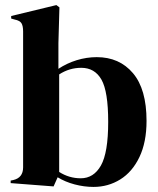

<svg xmlns="http://www.w3.org/2000/svg" viewBox="-20 -721 621 756"><path d="M22 0V-10L32 -12Q71 -21 71 -62V-209V-597Q71 -619 64.5 -629.5Q58 -640 38 -644L24 -648V-658L202 -701L214 -692L210 -551V-450Q243 -472 282 -484Q321 -496 361 -496Q450 -496 503.5 -433Q557 -370 557 -245Q557 -161 529 -102.5Q501 -44 453.5 -14.5Q406 15 348 15Q311 15 273.5 5Q236 -5 207 -23L191 13ZM406 -241Q406 -361 379.5 -407.5Q353 -454 300 -454Q253 -454 213 -428V-44Q252 -19 298 -19Q349 -19 377.5 -69.5Q406 -120 406 -241Z"/></svg>

Font: DeepMind Serif Display
Style: Regular
Weight: 800
Designer: Frank Grießhammer / Modifications: Colophon Foundry
Foundry: Colophon Foundry
Version: Version 5.002